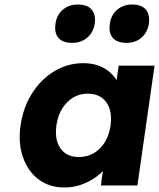

<svg xmlns="http://www.w3.org/2000/svg" viewBox="-20 -822 705 851"><path d="M266 9Q199 9 151.5 -26.5Q104 -62 82 -124.5Q60 -187 71 -266Q83 -347 122.5 -409Q162 -471 221 -506.5Q280 -542 349 -542Q387 -542 417 -531Q447 -520 468.5 -500.5Q490 -481 503 -455.5Q516 -430 520 -401L488 -405L506 -531H665L589 0H427L445 -128L481 -129Q469 -101 447.5 -76Q426 -51 397.5 -32Q369 -13 335.5 -2Q302 9 266 9ZM329 -126Q366 -126 395.5 -143Q425 -160 444.5 -191.5Q464 -223 470 -266Q476 -309 465.5 -340.5Q455 -372 430.5 -389.5Q406 -407 369 -407Q333 -407 304 -389.5Q275 -372 255.5 -340.5Q236 -309 230 -266Q224 -223 234.5 -191.5Q245 -160 269 -143Q293 -126 329 -126ZM541 -632Q499 -632 480 -654Q461 -676 467 -717Q472 -755 499 -778.5Q526 -802 566 -802Q607 -802 626 -780Q645 -758 640 -717Q634 -679 607.5 -655.5Q581 -632 541 -632ZM300 -632Q258 -632 239 -654Q220 -676 226 -717Q231 -755 258 -778.5Q285 -802 325 -802Q367 -802 386 -780Q405 -758 400 -717Q394 -679 367 -655.5Q340 -632 300 -632Z"/></svg>

Font: Lexend
Style: Bold Italic
Weight: 700
Italic angle: -8.13011°
Designer: Bonnie Shaver-Troup, Thomas Jockin
Foundry: Lexend
Version: Version 1.007